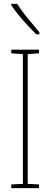

<svg xmlns="http://www.w3.org/2000/svg" viewBox="-20 -970 259 990"><path d="M181 0H38V-19L98 -22V-691L38 -695V-714H181V-695L123 -691V-22L181 -19ZM69 -950Q95 -909 124.5 -874Q154 -839 183 -804V-793H167Q148 -812 124 -837.5Q100 -863 77.5 -890.5Q55 -918 38 -943V-950Z"/></svg>

Font: Noto Sans Hebrew ExtraCondensed Thin
Style: Regular
Weight: 100
Width: 2
Designer: Monotype Design Team
Foundry: Monotype Imaging Inc.
Version: Version 2.004; ttfautohint (v1.8.4.7-5d5b)